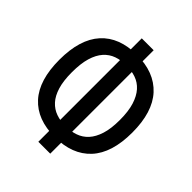

<svg xmlns="http://www.w3.org/2000/svg" viewBox="-195 -800 890 890"><g transform="rotate(45 250.0 -355.0)"><path d="M249 -624Q364 -624 426.5 -556Q489 -488 489 -354Q489 -220 426.5 -152.5Q364 -85 249 -85Q134 -85 72.5 -152.5Q11 -220 11 -354Q11 -488 72.5 -556Q134 -624 249 -624ZM249 -555Q215 -555 186.5 -545Q158 -535 137 -511.5Q116 -488 104.5 -449.5Q93 -411 93 -354Q93 -298 104.5 -260Q116 -222 137 -199Q158 -176 186.5 -166Q215 -156 249 -156Q283 -156 312 -166Q341 -176 362 -199Q383 -222 395 -260Q407 -298 407 -354Q407 -411 395 -449.5Q383 -488 362 -511.5Q341 -535 312 -545Q283 -555 249 -555ZM289 -694V-16H211V-694Z"/></g></svg>

Font: D2Coding ligature
Style: Regular
Weight: 400
Monospace: yes
Designer: Yong-Rak Park; Jeong-Hwan Yoon; Sang-Min Lee;
Foundry: NHN Corporation
Version: Version 1.3.2; Build 20180524